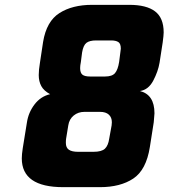

<svg xmlns="http://www.w3.org/2000/svg" viewBox="-20 -768 696 793"><path d="M70 -114Q70 -130 74 -156L91 -261Q97 -303 122.5 -336.5Q148 -370 187 -379Q161 -393 150.5 -412.5Q140 -432 140 -458Q140 -479 145 -509L158 -595Q172 -680 225.5 -714Q279 -748 360 -748H514Q585 -748 620.5 -721Q656 -694 656 -634Q656 -623 652 -593L639 -509Q633 -473 613 -435Q593 -397 558 -392Q618 -377 618 -300Q618 -293 615 -263L599 -161Q584 -66 530.5 -30.5Q477 5 393 5H241Q70 5 70 -114ZM414 -452Q443 -452 455 -466Q467 -480 472 -512L477 -551L479 -567Q479 -588 468.5 -594.5Q458 -601 439 -601H377Q350 -601 337 -591Q324 -581 319 -551L314 -512Q311 -497 311 -487Q311 -467 320.5 -459.5Q330 -452 352 -452ZM366 -141Q400 -141 413.5 -154Q427 -167 431 -195L441 -250L442 -263Q442 -283 429.5 -294.5Q417 -306 393 -306H329Q303 -306 284.5 -291Q266 -276 262 -250L253 -195Q252 -189 252 -178Q252 -158 264.5 -149.5Q277 -141 303 -141Z"/></svg>

Font: Exo ExtraBold
Style: Italic
Weight: 800
Italic angle: -9°
Designer: Natanael Gama
Foundry: Natanael Gama
Version: Version 1.500; ttfautohint (v1.6)